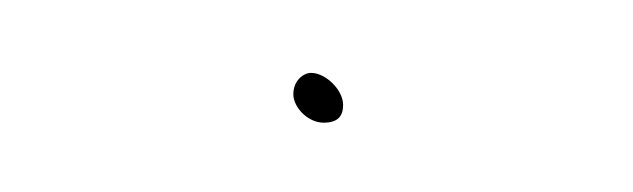

<svg xmlns="http://www.w3.org/2000/svg" viewBox="-20 -344 178 54"><path d="M62.5 -317.5C62.5 -313.8 66.6 -309.5 71 -309.5C75 -309.5 76.5 -311.3 76.5 -314.5C76.5 -318.7 71.6 -323.5 67.5 -323.5C65.3 -323.5 62.5 -321.3 62.5 -317.5Z"/></svg>

Font: CiSf OpenHand
Style: Hln
Weight: 400
Foundry: Cannot Into Space Fonts
Version: Version 0.7892